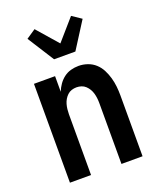

<svg xmlns="http://www.w3.org/2000/svg" viewBox="-143 -861 785 949"><g transform="rotate(-20 250.0 -386.5)"><path d="M59 0V-520H170V-438Q178 -458 190 -475Q202 -492 218.5 -504.5Q235 -517 255 -522.5Q275 -528 296 -528Q320 -528 343 -520Q366 -512 383.5 -496Q401 -480 412 -458.5Q423 -437 429.5 -414Q436 -391 438.5 -367.5Q441 -344 441 -320V0H330V-320Q330 -333 328.5 -346Q327 -359 323.5 -371.5Q320 -384 313.5 -395Q307 -406 297.5 -415Q288 -424 275.5 -428Q263 -432 250 -432Q237 -432 224.5 -428Q212 -424 202.5 -415Q193 -406 186.5 -395Q180 -384 176.5 -371.5Q173 -359 171.5 -346Q170 -333 170 -320V0ZM194 -600 105 -740 154 -773 250 -663 346 -773 395 -740 306 -600Z"/></g></svg>

Font: Iosevka Curly
Style: Bold
Weight: 700
Monospace: yes
Designer: Belleve Invis
Foundry: Belleve Invis
Version: Version 22.1.2; ttfautohint (v1.8.4)